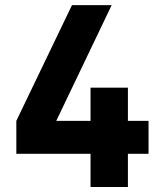

<svg xmlns="http://www.w3.org/2000/svg" viewBox="-20 -743 655 763"><path d="M44.9 -262.7 266.1 -722.7H423.8L203.6 -262.7H339.8V-394.5H488.3V-262.7H570.3V-131.8H488.3V0H339.8V-131.8H44.9Z"/></svg>

Font: Giphurs
Style: Bold
Weight: 700
Version: Version 0.920; ttfautohint (v1.8.4.7-5d5b)